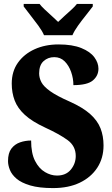

<svg xmlns="http://www.w3.org/2000/svg" viewBox="-20 -951 574 981"><path d="M251 10Q180 10 134.5 -3.5Q89 -17 64.5 -38Q40 -59 30.5 -83Q21 -107 21 -128Q21 -169 38 -191.5Q55 -214 82 -223.5Q109 -233 139 -233Q139 -168 159 -129Q179 -90 209.5 -72Q240 -54 271 -54Q317 -54 342 -84.5Q367 -115 367 -154Q367 -205 325 -235.5Q283 -266 211 -299Q144 -330 107 -364Q70 -398 55 -437.5Q40 -477 40 -524Q40 -586 71.5 -630.5Q103 -675 157 -699.5Q211 -724 279 -724Q350 -724 395.5 -705.5Q441 -687 462 -658.5Q483 -630 483 -600Q483 -564 454.5 -540Q426 -516 355 -516Q355 -550 343.5 -583Q332 -616 310.5 -637.5Q289 -659 257 -659Q225 -659 202.5 -638.5Q180 -618 180 -576Q180 -553 191.5 -531Q203 -509 236.5 -485Q270 -461 336 -432Q403 -402 440.5 -368.5Q478 -335 493.5 -295.5Q509 -256 509 -208Q509 -143 477 -94Q445 -45 387.5 -17.5Q330 10 251 10ZM205 -771Q195 -794 175.5 -820.5Q156 -847 135.5 -873Q115 -899 101 -918V-931H182Q191 -919 208.5 -902.5Q226 -886 245 -869Q264 -852 277 -839Q290 -852 309 -869Q328 -886 346 -902.5Q364 -919 373 -931H454V-918Q440 -899 419 -873Q398 -847 379 -820.5Q360 -794 350 -771Z"/></svg>

Font: Noto Serif Hebrew Condensed Black
Style: Regular
Weight: 900
Width: 3
Designer: Monotype Design Team
Foundry: Monotype Imaging Inc.
Version: Version 2.004; ttfautohint (v1.8.4.7-5d5b)